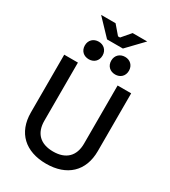

<svg xmlns="http://www.w3.org/2000/svg" viewBox="-252 -1187 1174 1324"><g transform="rotate(30 334.5 -525.5)"><path d="M335 14C499 14 601 -79 601 -240V-700H493V-237C493 -138 436 -83 335 -83C233 -83 177 -138 177 -237V-700H68V-240C68 -79 170 14 335 14ZM151 -1065 271 -939H397L518 -1065H402L342 -995H326L266 -1065ZM159 -827C159 -784 189 -757 230 -757C270 -757 300 -784 300 -827C300 -869 270 -897 230 -897C189 -897 159 -869 159 -827ZM369 -827C369 -784 399 -757 440 -757C480 -757 510 -784 510 -827C510 -869 480 -897 440 -897C399 -897 369 -869 369 -827Z"/></g></svg>

Font: Meta Space Medium
Style: Regular
Weight: 500
Designer: Meta Pool / Florian Karsten
Foundry: Meta Pool / Florian Karsten
Version: Version 2.000;Glyphs 3.1.1 (3137)